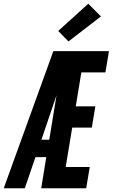

<svg xmlns="http://www.w3.org/2000/svg" viewBox="-55 -1009 604 1029"><path d="M-35 0 231 -735H529L510 -621H381L351 -439H456L437 -325H332L297 -114H426L407 0H166L193 -167H135L78 0ZM167 -260H209L248 -499Q247 -497 246.5 -494.5Q246 -492 245 -490ZM312 -787 257 -843 418 -989 486 -921Z"/></svg>

Font: Iosevka SS04 Heavy Oblique
Style: Regular
Weight: 900
Italic angle: -9°
Monospace: yes
Designer: Belleve Invis
Foundry: Belleve Invis
Version: Version 19.0.0; ttfautohint (v1.8.4)